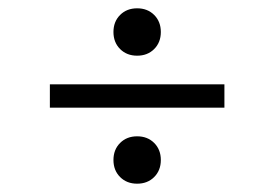

<svg xmlns="http://www.w3.org/2000/svg" viewBox="-20 -581 660 462"><path d="M100 -322V-378H520V-322ZM310 -139Q285 -139 269 -155Q253 -171 253 -196Q253 -221 269 -237Q285 -253 310 -253Q335 -253 351 -237Q367 -221 367 -196Q367 -171 351 -155Q335 -139 310 -139ZM310 -447Q285 -447 269 -463Q253 -479 253 -504Q253 -529 269 -545Q285 -561 310 -561Q335 -561 351 -545Q367 -529 367 -504Q367 -479 351 -463Q335 -447 310 -447Z"/></svg>

Font: Space Grotesk Light
Style: Regular
Weight: 300
Designer: Florian Karsten
Foundry: Florian Karsten
Version: Version 2.000